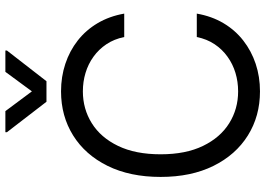

<svg xmlns="http://www.w3.org/2000/svg" viewBox="-158 -828 996 721"><g transform="rotate(-90 340.5 -468.0)"><path d="M357.4 9.8Q264.6 9.8 191.9 -35.6Q119.1 -81.1 77.6 -164.8Q36.1 -248.5 36.1 -363.3Q36.1 -478.5 77.6 -562.5Q119.1 -646.5 191.9 -691.9Q264.6 -737.3 357.4 -737.3Q412.1 -737.3 460.7 -721.2Q509.3 -705.1 548.3 -674.6Q587.4 -644 613.5 -599.9Q639.6 -555.7 649.4 -500H561.5Q553.7 -538.1 534.4 -566.9Q515.1 -595.7 487.5 -615.5Q460 -635.3 426.8 -645.3Q393.6 -655.3 357.4 -655.3Q291.5 -655.3 237.8 -621.8Q184.1 -588.4 152.6 -523.2Q121.1 -458 121.1 -363.3Q121.1 -269 152.6 -204.1Q184.1 -139.2 237.8 -105.7Q291.5 -72.3 357.4 -72.3Q393.6 -72.3 426.8 -82.3Q460 -92.3 487.5 -112.1Q515.1 -131.8 534.4 -160.6Q553.7 -189.5 561.5 -227.5H649.4Q639.6 -171.4 613.5 -127.4Q587.4 -83.5 548.3 -53Q509.3 -22.5 460.7 -6.3Q412.1 9.8 357.4 9.8ZM283.2 -946.3 357.4 -846.7 430.7 -946.3H510.7V-940.4L395.5 -792H318.4L204.1 -940.4V-946.3Z"/></g></svg>

Font: Inter Tight
Style: Regular
Weight: 400
Designer: Rasmus Andersson
Foundry: rsms
Version: Version 3.002